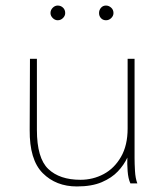

<svg xmlns="http://www.w3.org/2000/svg" viewBox="-20 -661 590 692"><path d="M257 11Q182 11 134 -37Q86 -85 87 -193L88 -449H113V-193Q113 -91 154 -52Q195 -13 270 -13Q315 -13 353.5 -33.5Q392 -54 416 -95.5Q440 -137 440 -198V-449H465V-91Q465 -72 466.5 -45Q468 -18 475 0H450Q442 -17 440 -44.5Q438 -72 439 -93Q427 -67 405 -43.5Q383 -20 347 -4.5Q311 11 257 11ZM188 -588Q178 -588 170 -596Q162 -604 162 -614Q162 -625 170 -633Q178 -641 188 -641Q199 -641 207 -633.5Q215 -626 215 -614Q215 -604 207 -596Q199 -588 188 -588ZM362 -588Q351 -588 344 -595.5Q337 -603 337 -614Q337 -625 344 -633Q351 -641 362 -641Q372 -641 380.5 -633.5Q389 -626 389 -614Q389 -604 381 -596Q373 -588 362 -588Z"/></svg>

Font: Inconsolata SemiExpanded ExtraLight
Style: Regular
Weight: 200
Width: 6
Monospace: yes
Designer: Raph Levien, Cyreal, Brenton Simpson
Foundry: Raph Levien, Cyreal, Google
Version: Version 3.001; ttfautohint (v1.8.2.53-6de2)